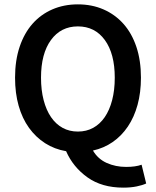

<svg xmlns="http://www.w3.org/2000/svg" viewBox="-20 -686 714 880"><path d="M337 -83Q376 -83 407 -100Q438 -117 460 -149Q482 -181 494 -227Q506 -273 506 -330Q506 -440 460.5 -502.5Q415 -565 337 -565Q259 -565 213.5 -502.5Q168 -440 168 -330Q168 -273 180 -227Q192 -181 214 -149Q236 -117 267 -100Q298 -83 337 -83ZM545 174Q447 174 381 127Q315 80 283 7Q230 -2 187 -29.5Q144 -57 113 -100Q82 -143 65.5 -201Q49 -259 49 -330Q49 -409 70 -471.5Q91 -534 129 -577Q167 -620 220 -643Q273 -666 337 -666Q401 -666 454 -643Q507 -620 545.5 -577Q584 -534 605 -471.5Q626 -409 626 -330Q626 -262 610.5 -205.5Q595 -149 566 -106Q537 -63 496.5 -35Q456 -7 406 4Q429 43 469.5 61Q510 79 558 79Q580 79 597.5 76.5Q615 74 629 69L650 155Q633 163 606 168.5Q579 174 545 174Z"/></svg>

Font: Processing Sans Pro Semibold
Style: Regular
Weight: 600
Designer: Paul D. Hunt
Foundry: Adobe Systems Incorporated
Version: Version 2.020;PS 2.000;hotconv 1.0.86;makeotf.lib2.5.63406